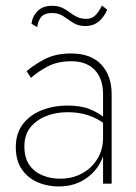

<svg xmlns="http://www.w3.org/2000/svg" viewBox="-20 -663 490 693"><path d="M94 -577Q96 -603 115 -622.5Q134 -642 168 -642Q190 -642 204.5 -635Q219 -628 231.5 -618.5Q244 -609 258 -602Q272 -595 292 -595Q311 -595 323.5 -607Q336 -619 348 -643L367 -628Q355 -600 335.5 -584.5Q316 -569 289 -569Q262 -569 243.5 -581Q225 -593 208.5 -604.5Q192 -616 169 -616Q138 -616 126.5 -599Q115 -582 115 -565ZM92 -382 76 -406Q101 -428 140.5 -449Q180 -470 237 -470Q308 -470 345.5 -430Q383 -390 383 -323V0H352V-99Q336 -52 293.5 -21Q251 10 192 10Q151 10 116 -5Q81 -20 59 -51.5Q37 -83 37 -132Q37 -182 63 -215.5Q89 -249 131.5 -265.5Q174 -282 222 -282Q273 -282 304 -269Q335 -256 352 -242V-323Q352 -379 322 -410.5Q292 -442 237 -442Q188 -442 152 -423Q116 -404 92 -382ZM68 -135Q68 -93 86 -67.5Q104 -42 133.5 -30Q163 -18 197 -18Q241 -18 276 -37Q311 -56 331.5 -89.5Q352 -123 352 -166V-220Q330 -236 298 -247Q266 -258 224 -258Q182 -258 146.5 -244Q111 -230 89.5 -203Q68 -176 68 -135Z"/></svg>

Font: Jost* Thin
Style: Regular
Weight: 200
Version: Version 3.7